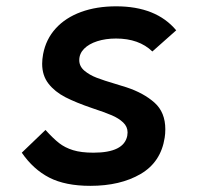

<svg xmlns="http://www.w3.org/2000/svg" viewBox="-20 -580 640 608"><path d="M49 -96.5 124 -168.5Q148.5 -141.5 167 -127Q185.5 -112.5 211.2 -104.5Q237 -96.5 276 -96.5Q372.5 -96.5 383 -150Q384 -157 384 -160.5Q384 -179 370 -192.2Q356 -205.5 333.8 -215Q311.5 -224.5 272 -237.5Q220.5 -255 187 -272.2Q153.5 -289.5 133.5 -315.2Q113.5 -341 113.5 -378Q113.5 -392 116.5 -408.5Q125.5 -456 156.5 -490Q187.5 -524 236.5 -542Q285.5 -560 348 -560Q474.5 -560 538 -484L462.5 -417Q420 -458 347.5 -458Q314.5 -458 288 -449.5Q261.5 -441 246.2 -425.5Q231 -410 231 -389.5Q231 -370 247.2 -356.2Q263.5 -342.5 286.2 -333.8Q309 -325 346.5 -314L380.5 -303.5Q435 -285.5 469.2 -255Q503.5 -224.5 503.5 -170.5Q503.5 -156.5 501.5 -144Q489.5 -66.5 425.2 -29Q361 8.5 266 8.5Q187 8.5 136.2 -17.5Q85.5 -43.5 49 -96.5Z"/></svg>

Font: JuliaMono
Style: Bold Italic
Weight: 700
Italic angle: -9°
Monospace: yes
Designer: cormullion
Foundry: corm
Version: Version 0.057; ttfautohint (v1.8.4)